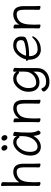

<svg xmlns="http://www.w3.org/2000/svg" viewBox="1270 -2017 922 3502"><g transform="rotate(-90 1731.0 -266.0)"><path d="M496 -105 499 1Q499 11 481.5 11Q464 11 446 3.5Q428 -4 428 -16V-17Q429 -25 429 -44L430 -115V-293Q430 -352 414 -387.5Q398 -423 348 -423Q269 -423 215.5 -365.5Q162 -308 160 -162Q159 -129 158 -105V-89Q158 -59 161 1Q161 11 143.5 11Q126 11 108 3.5Q90 -4 90 -17L92 -115V-590L89 -697Q89 -707 106.5 -707Q124 -707 142 -699.5Q160 -692 160 -679L158 -580V-376Q190 -429 241.5 -457Q293 -485 344 -485Q436 -485 470 -422Q496 -376 496 -297Z M712 -180Q712 -42 808 -42Q852 -42 895 -74Q999 -150 999 -330Q999 -355 1000 -380Q991 -371 985 -371Q979 -371 976 -375Q945 -428 885.5 -428Q826 -428 769 -356Q712 -284 712 -180ZM1058 13Q1017 13 1003 -118Q966 -48 913.5 -15Q861 18 805 18Q732 18 688 -31.5Q644 -81 644 -175Q644 -300 722 -394Q757 -437 801 -461.5Q845 -486 891 -486Q969 -486 1001 -420V-475Q1001 -485 1020 -485Q1039 -485 1058 -478Q1077 -471 1077 -459V-457Q1064 -368 1064 -195Q1064 -90 1099 -35Q1101 -31 1101 -24.5Q1101 -18 1087.5 -2.5Q1074 13 1058 13ZM835 -640Q835 -618 822.5 -605Q810 -592 789 -592Q768 -592 751 -612.5Q734 -633 734 -654Q734 -675 746 -688Q758 -701 779 -701Q800 -701 817.5 -681.5Q835 -662 835 -640ZM1018 -640Q1018 -618 1005.5 -605Q993 -592 972 -592Q951 -592 934 -612.5Q917 -633 917 -654Q917 -675 929 -688Q941 -701 962 -701Q983 -701 1000.5 -681.5Q1018 -662 1018 -640Z M1659 -105 1662 1Q1662 11 1644.5 11Q1627 11 1609 3.5Q1591 -4 1591 -16V-17Q1592 -25 1592 -44L1593 -115V-293Q1593 -352 1577 -387.5Q1561 -423 1511 -423Q1432 -423 1378.5 -365.5Q1325 -308 1323 -162Q1322 -129 1321 -105V-89Q1321 -59 1324 1Q1324 11 1306.5 11Q1289 11 1271 3.5Q1253 -4 1253 -17L1255 -115V-364L1252 -471Q1252 -481 1269.5 -481Q1287 -481 1305 -473.5Q1323 -466 1323 -453V-439Q1321 -411 1321 -376Q1353 -429 1404.5 -457Q1456 -485 1507 -485Q1599 -485 1633 -422Q1659 -376 1659 -297Z M2176 -390Q2168 -379 2158.5 -379Q2149 -379 2144 -385Q2113 -427 2045 -427Q2013 -427 1981.5 -408.5Q1950 -390 1927 -358Q1876 -291 1876 -212Q1876 -133 1902.5 -100Q1929 -67 1973 -67Q2064 -67 2127 -138Q2172 -188 2175 -263Q2176 -290 2176 -324ZM2244 -457Q2240 -381 2240 -358V-50Q2240 23 2206 73Q2172 123 2116.5 149Q2061 175 1993 175Q1925 175 1883.5 151.5Q1842 128 1815 85Q1812 80 1812 70.5Q1812 61 1827.5 44.5Q1843 28 1854.5 28Q1866 28 1870 38Q1888 79 1915.5 96.5Q1943 114 1994.5 114Q2046 114 2086.5 94Q2127 74 2151 37Q2175 0 2175 -51V-118Q2138 -58 2086 -32.5Q2034 -7 1981 -7Q1902 -7 1855 -59Q1808 -111 1808 -213Q1808 -315 1879 -400Q1953 -486 2046 -486Q2139 -486 2176 -422L2173 -475Q2173 -485 2190.5 -485Q2208 -485 2226 -477.5Q2244 -470 2244 -458Z M2486 -252Q2598 -252 2693 -278Q2729 -289 2739.5 -302Q2750 -315 2750 -341Q2750 -428 2649 -428Q2580 -428 2530 -370.5Q2480 -313 2466 -252ZM2391 -254 2400 -255Q2415 -334 2486 -410Q2557 -486 2650 -486Q2712 -486 2749 -464Q2816 -425 2816 -340Q2816 -306 2810.5 -286Q2805 -266 2785 -253.5Q2765 -241 2720 -227Q2620 -196 2471 -196H2458V-186Q2458 -121 2491.5 -81Q2525 -41 2582 -41Q2708 -41 2786 -125Q2799 -140 2809 -140Q2819 -140 2819 -129.5Q2819 -119 2804.5 -96Q2790 -73 2760 -46Q2687 18 2575 18Q2524 18 2482.5 -7.5Q2441 -33 2417 -81Q2393 -129 2393 -195V-209Q2372 -225 2372 -241Q2372 -254 2391 -254Z M3370 -105 3373 1Q3373 11 3355.5 11Q3338 11 3320 3.5Q3302 -4 3302 -16V-17Q3303 -25 3303 -44L3304 -115V-293Q3304 -352 3288 -387.5Q3272 -423 3222 -423Q3143 -423 3089.5 -365.5Q3036 -308 3034 -162Q3033 -129 3032 -105V-89Q3032 -59 3035 1Q3035 11 3017.5 11Q3000 11 2982 3.5Q2964 -4 2964 -17L2966 -115V-364L2963 -471Q2963 -481 2980.5 -481Q2998 -481 3016 -473.5Q3034 -466 3034 -453V-439Q3032 -411 3032 -376Q3064 -429 3115.5 -457Q3167 -485 3218 -485Q3310 -485 3344 -422Q3370 -376 3370 -297Z"/></g></svg>

Font: LXGW WenKai Lite
Style: Regular
Weight: 400
Designer: LXGW / Fontworks Inc.
Foundry: LXGW / Fontworks Inc.
Version: Version 1.511; March 25, 2025